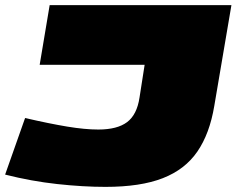

<svg xmlns="http://www.w3.org/2000/svg" viewBox="-38 -720 924 750"><path d="M-18 -38 60 -259Q155 -237 224.5 -225.5Q294 -214 346 -214Q420 -214 458.5 -243Q497 -272 507 -339L527 -467H117L156 -700H866L799 -306Q781 -198 733 -128Q685 -58 598 -24Q511 10 374 10Q287 10 186 -1Q85 -12 -18 -38Z"/></svg>

Font: Georama ExtraExtended Black
Style: Italic
Weight: 900
Width: 8
Italic angle: -9°
Designer: Jean-Baptiste Levee
Foundry: Production Type
Version: Version 1.000